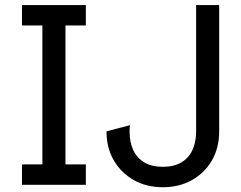

<svg xmlns="http://www.w3.org/2000/svg" viewBox="-20 -743 970 772"><path d="M68.4 -722.7V-640.6H150.4V-82H68.4V0H325.2V-82H243.2V-640.6H325.2V-722.7ZM502.4 -239.7 408.2 -214.8Q408.2 -148.9 437.5 -98.4Q466.8 -47.9 517.8 -19Q568.8 9.8 634.8 9.8Q700.7 9.8 752 -19Q803.2 -47.9 832.3 -98.4Q861.3 -148.9 861.3 -214.8V-722.7H768.6V-214.8Q768.6 -170.9 753.4 -138.9Q738.3 -106.9 708.5 -89.6Q678.7 -72.3 634.8 -72.3Q590.8 -72.3 561 -89.6Q531.2 -106.9 516.1 -138.9Q501 -170.9 501 -214.8Q501 -221.7 501.5 -227.5Q502 -233.4 502.4 -239.7Z"/></svg>

Font: Giphurs
Style: Regular
Weight: 400
Version: Version 2.010